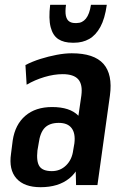

<svg xmlns="http://www.w3.org/2000/svg" viewBox="-20 -771 523 800"><path d="M292 -187 319 -373Q325 -419 306 -440.5Q287 -462 241 -462Q205 -462 165 -450Q125 -438 91 -418L86 -500Q115 -515 148.5 -525.5Q182 -536 216 -542.5Q250 -549 279 -549Q372 -549 411 -505Q450 -461 438 -373L386 0H297ZM149 9Q81 9 48.5 -27.5Q16 -64 26 -131L33 -186Q43 -252 85.5 -288.5Q128 -325 197 -325Q271 -325 306 -289.5Q341 -254 331 -187L323 -132Q314 -64 268.5 -27.5Q223 9 149 9ZM196 -58Q231 -58 255.5 -82Q280 -106 285 -145L290 -174Q295 -215 278.5 -237Q262 -259 225 -259Q187 -259 167 -239Q147 -219 141 -173L136 -144Q131 -98 144.5 -78Q158 -58 196 -58ZM282 -593Q246 -593 223 -608Q200 -623 191 -658Q182 -693 189 -751H255Q251 -722 254.5 -705.5Q258 -689 268 -682Q278 -675 292 -675H300Q323 -675 338 -693.5Q353 -712 359 -751H425Q417 -693 398 -658.5Q379 -624 351.5 -608.5Q324 -593 289 -593Z"/></svg>

Font: Pathway Extreme Condensed SemiBold
Style: Italic
Weight: 600
Width: 3
Italic angle: -8°
Version: Version 1.001;gftools[0.9.26]